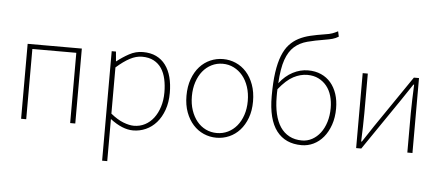

<svg xmlns="http://www.w3.org/2000/svg" viewBox="-62 -953 3085 1345"><g transform="rotate(5 1481.0 -280.5)"><path d="M486 -527H105V0H141V-494H450V0H486Z M726 -527H696V243H732V-53Q818 13 893 13Q940 13 982.5 -6Q1025 -25 1057 -61.5Q1089 -98 1108 -151Q1127 -204 1127 -271Q1127 -332 1114 -381.5Q1101 -431 1074.5 -466.5Q1048 -502 1008.5 -521Q969 -540 915 -540Q864 -540 818.5 -515Q773 -490 734 -459H732ZM732 -91V-416Q783 -461 826.5 -484Q870 -507 912 -507Q960 -507 994 -489Q1028 -471 1049 -439.5Q1070 -408 1079.5 -364.5Q1089 -321 1089 -271Q1089 -216 1074.5 -170Q1060 -124 1034.5 -90.5Q1009 -57 973.5 -38.5Q938 -20 896 -20Q864 -20 822 -36Q780 -52 732 -91Z M1479 13Q1526 13 1568.5 -5.5Q1611 -24 1643 -59.5Q1675 -95 1694 -146Q1713 -197 1713 -262Q1713 -328 1694 -380Q1675 -432 1643 -467.5Q1611 -503 1568.5 -521.5Q1526 -540 1479 -540Q1432 -540 1389.5 -521.5Q1347 -503 1315 -467.5Q1283 -432 1264 -380Q1245 -328 1245 -262Q1245 -197 1264 -146Q1283 -95 1315 -59.5Q1347 -24 1389.5 -5.5Q1432 13 1479 13ZM1479 -20Q1437 -20 1401 -37.5Q1365 -55 1339 -87Q1313 -119 1298 -163.5Q1283 -208 1283 -262Q1283 -316 1298 -361.5Q1313 -407 1339 -439Q1365 -471 1401 -489Q1437 -507 1479 -507Q1521 -507 1557 -489Q1593 -471 1619.5 -439Q1646 -407 1661 -361.5Q1676 -316 1676 -262Q1676 -208 1661 -163.5Q1646 -119 1619.5 -87Q1593 -55 1557 -37.5Q1521 -20 1479 -20Z M2272 -767 2264 -804Q2252 -798 2243.5 -794Q2235 -790 2225 -786.5Q2215 -783 2202 -780Q2189 -777 2168 -774Q2117 -766 2072.5 -755.5Q2028 -745 1991.5 -726Q1955 -707 1927 -676.5Q1899 -646 1879.5 -597Q1860 -548 1850 -478Q1840 -408 1840 -311Q1840 -148 1901.5 -67.5Q1963 13 2078 13Q2122 13 2161.5 -6Q2201 -25 2231 -61Q2261 -97 2279 -148.5Q2297 -200 2297 -264Q2297 -320 2282 -365.5Q2267 -411 2239 -444Q2211 -477 2170.5 -495Q2130 -513 2079 -513Q2024 -513 1972 -486Q1920 -459 1878 -405Q1884 -510 1905.5 -571Q1927 -632 1964.5 -665Q2002 -698 2055 -712Q2108 -726 2176 -737Q2207 -742 2229 -748Q2251 -754 2272 -767ZM2078 -20Q2027 -20 1988.5 -40.5Q1950 -61 1925 -98.5Q1900 -136 1887.5 -190Q1875 -244 1875 -310V-337Q1875 -350 1876 -363Q1930 -430 1979 -455.5Q2028 -481 2076 -481Q2121 -481 2155 -464Q2189 -447 2212.5 -418Q2236 -389 2247.5 -349Q2259 -309 2259 -264Q2259 -210 2245 -165Q2231 -120 2206.5 -88Q2182 -56 2149 -38Q2116 -20 2078 -20Z M2497 -527H2461V0H2497L2745 -363L2822 -478H2827Q2825 -424 2823 -373Q2821 -322 2821 -277V0H2857V-527H2821L2573 -164Q2556 -139 2535 -106.5Q2514 -74 2497 -49H2492Q2494 -103 2495.5 -153.5Q2497 -204 2497 -249Z"/></g></svg>

Font: Spoqa Han Sans Neo Thin
Style: Regular
Weight: 100
Designer: [Spoqa Han Sans Neo] Dong-huui Kim  Younghwa Kang  Yujin Lee  [Noto Sans] Ryoko NISHIZUKA  (kana & ideographs); Paul D. 
Foundry: Spoqa (http://www.spoqa-han-sans.com)
Version: Version 1.100;hotconv 1.0.109;makeotfexe 2.5.65596